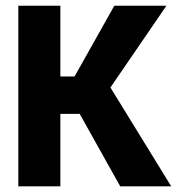

<svg xmlns="http://www.w3.org/2000/svg" viewBox="-20 -660 626 680"><path d="M193.8 -256.8V0H44.9V-639.6H193.8V-389.2H244.1L384.8 -639.6H569.3L371.1 -350.1L586.4 0H405.8L262.2 -256.8Z"/></svg>

Font: Yantramanav Black
Style: Regular
Weight: 900
Version: Version 1.001;PS 1.0;hotconv 1.0.72;makeotf.lib2.5.5900; ttf